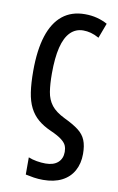

<svg xmlns="http://www.w3.org/2000/svg" viewBox="-86 -595 519 847"><g transform="rotate(10 173.5 -171.0)"><path d="M169 205Q147 205 127.5 202Q108 199 90 195V118Q107 125 127.5 128.5Q148 132 167 132Q203 132 222.5 114.5Q242 97 242 67Q242 52 237 39.5Q232 27 215.5 14Q199 1 165 -14Q131 -29 107.5 -49Q84 -69 69.5 -97.5Q55 -126 49 -166Q43 -206 43 -261Q43 -355 63.5 -418.5Q84 -482 124.5 -514.5Q165 -547 225 -547Q254 -547 279 -540.5Q304 -534 326 -522L301 -455Q281 -466 264 -470.5Q247 -475 230 -475Q196 -475 172.5 -451.5Q149 -428 137.5 -381.5Q126 -335 126 -264Q126 -217 131.5 -182.5Q137 -148 156 -123.5Q175 -99 216 -79Q256 -60 279.5 -42Q303 -24 313 0.5Q323 25 323 62Q323 105 305 137.5Q287 170 252.5 187.5Q218 205 169 205Z"/></g></svg>

Font: Noto Sans ExtraCondensed
Style: Regular
Weight: 400
Width: 2
Designer: Monotype Design Team
Foundry: Monotype Imaging Inc.
Version: Version 2.013